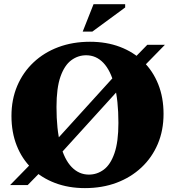

<svg xmlns="http://www.w3.org/2000/svg" viewBox="-20 -904 855 938"><path d="M215 -175.5 561 -556.5 613 -596.5 699.5 -685H785.5L656.5 -553L599 -509L253 -128L202 -88.5L115.5 0H29.5L158.5 -132ZM419.5 -700Q500 -700 566 -675Q632 -650 679.5 -603.8Q727 -557.5 753 -492.5Q779 -427.5 779 -347.5Q779 -267 750.8 -200.5Q722.5 -134 671 -85.8Q619.5 -37.5 549.5 -11.2Q479.5 15 395 15Q315 15 249 -10Q183 -35 135.2 -81.2Q87.5 -127.5 61.8 -192.5Q36 -257.5 36 -337.5Q36 -418 64.2 -484.5Q92.5 -551 143.8 -599.2Q195 -647.5 265.2 -673.8Q335.5 -700 419.5 -700ZM414 -51Q454.5 -51 487.2 -75.5Q520 -100 539.2 -155.5Q558.5 -211 558.5 -303.5Q558.5 -414 539.2 -487.2Q520 -560.5 484.8 -597.2Q449.5 -634 401 -634Q361 -634 328 -609.5Q295 -585 275.5 -529.8Q256 -474.5 256 -381.5Q256 -271.5 275.2 -198Q294.5 -124.5 330.2 -87.8Q366 -51 414 -51ZM384 -749.5 437 -883.5H591.5V-867.5L431 -749.5Z"/></svg>

Font: Newsreader 36pt ExtraBold
Style: Regular
Weight: 800
Designer: Hugues Gentile
Foundry: Production Type
Version: Version 1.003